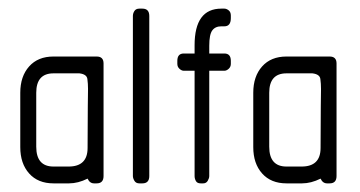

<svg xmlns="http://www.w3.org/2000/svg" viewBox="-20 -425 835 445"><path d="M204 0H198Q188 0 183 -11Q161 0 140 0H104Q68 0 47.5 -23Q27 -46 27 -84V-210Q27 -248 47.5 -271Q68 -294 104 -294H204Q220 -294 220 -278V-17Q220 0 204 0ZM164 -255Q163 -255 154 -255Q145 -255 134 -255Q123 -255 114 -255Q105 -255 104 -255Q64 -255 64 -210V-85Q64 -39 104 -39H139Q183 -39 183 -82Q183 -148 183.5 -178Q184 -208 184 -219Q184 -231 182.5 -242Q181 -253 164 -255Z M310 0H303Q295 0 291.5 -6Q288 -12 288 -17V-388Q288 -394 291.5 -399.5Q295 -405 303 -405H310Q326 -405 326 -388V-17Q326 0 310 0Z M500 -261H465V-17Q465 -12 461.5 -6Q458 0 451 0H445Q437 0 434 -5.5Q431 -11 431 -17V-261H406Q401 -261 396 -265.5Q391 -270 391 -277V-284Q391 -301 406 -301H431V-320Q431 -405 493 -405H500Q505 -405 510 -401Q515 -397 515 -389V-383Q515 -364 500 -364H493Q479 -364 472 -354.5Q465 -345 465 -319V-301H500Q515 -301 515 -284V-277Q515 -270 510 -265.5Q505 -261 500 -261Z M744 0H738Q728 0 723 -11Q701 0 680 0H644Q608 0 587.5 -23Q567 -46 567 -84V-210Q567 -248 587.5 -271Q608 -294 644 -294H744Q760 -294 760 -278V-17Q760 0 744 0ZM704 -255Q703 -255 694 -255Q685 -255 674 -255Q663 -255 654 -255Q645 -255 644 -255Q604 -255 604 -210V-85Q604 -39 644 -39H679Q723 -39 723 -82Q723 -148 723.5 -178Q724 -208 724 -219Q724 -231 722.5 -242Q721 -253 704 -255Z"/></svg>

Font: Chathura
Style: Bold
Weight: 700
Designer: Appaji Ambarisha Darbha
Foundry: Aditya Fonts
Version: Version 1.002 2016